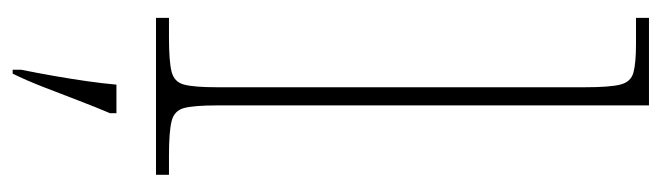

<svg xmlns="http://www.w3.org/2000/svg" viewBox="-382 -418 1021 296"><g transform="rotate(90 128.0 -269.5)"><path d="M7 0V-20H37Q74 -20 90 -24Q106 -28 110 -43.5Q114 -59 114 -94V-662Q114 -699 110 -715.5Q106 -732 91.5 -736Q77 -740 47 -740H7V-760H142V-94Q142 -59 146 -43.5Q150 -28 166.5 -24Q183 -20 219 -20H249V0ZM87 208Q92 183 96.5 157.5Q101 132 104.5 107.5Q108 83 110 61H154V71Q145 92 134.5 119.5Q124 147 113.5 174Q103 201 93 221H87Z"/></g></svg>

Font: Noto Rashi Hebrew Thin
Style: Regular
Weight: 250
Version: Version 1.006